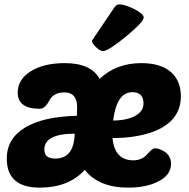

<svg xmlns="http://www.w3.org/2000/svg" viewBox="-20 -849 867 879"><path d="M93 -264Q176 -315 332 -319L333 -360Q333 -426 274 -426Q225 -426 206 -389Q186 -351 162 -351Q61 -351 61 -425Q61 -485 121 -523Q181 -560 277 -560Q397 -560 436 -488Q512 -560 627 -560Q719 -560 766 -516Q808 -476 808 -409Q808 -290 673 -243Q597 -217 495 -217Q505 -115 590 -115Q630 -115 654 -143Q678 -170 687 -170Q708 -170 730 -157Q763 -137 763 -99Q763 -45 698 -15Q644 10 567 10Q433 10 368 -71Q294 10 162 10Q11 10 11 -123Q11 -213 93 -264ZM498 -297Q561 -298 598 -318Q637 -339 637 -375Q637 -427 586 -427Q514 -427 498 -297ZM183 -164Q183 -123 233 -123Q319 -123 322 -237Q183 -237 183 -164ZM420 -633Q401 -650 401 -663L503 -814Q513 -829 526 -829Q551 -829 594 -808Q638 -785 638 -769Q638 -749 557 -682Q475 -615 452 -615Q438 -615 420 -633Z"/></svg>

Font: PoetsenOne
Style: Regular
Weight: 400
Designer: Rodrigo Fuenzalida, Pablo Impallari
Foundry: Pablo Impallari, Rodrigo Fuenzalida
Version: Version 1.000